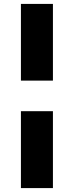

<svg xmlns="http://www.w3.org/2000/svg" viewBox="-20 -760 378 982"><path d="M87 202V-191.3H250.7V202ZM87 -347.7V-740H250.7V-347.7Z"/></svg>

Font: Lexend Medium
Style: Regular
Weight: 500
Designer: Bonnie Shaver-Troup, Thomas Jockin
Foundry: Lexend
Version: Version 1.005